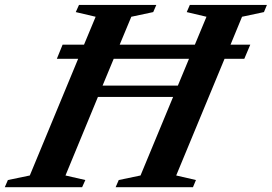

<svg xmlns="http://www.w3.org/2000/svg" viewBox="-85 -782 1135 802"><path d="M152.5 -536.5 176.5 -595.5H266L314.5 -712L231.5 -731.5L245 -761.5H568L555 -731.5L463.5 -712L415 -595.5H729L777.5 -712L695 -731.5L708 -761.5H1030L1017.5 -731.5L926 -712L878 -595.5H960.5L935.5 -536.5H853L651 -49L733.5 -30L721 0H398L411 -30L502 -49L638 -377H324L188.5 -49L271.5 -30L258 0H-65L-52 -30L39.5 -49L241.5 -536.5ZM343.5 -424.5H658L704.5 -536.5H390Z"/></svg>

Font: Libre Caslon Text SemiBold Italic
Style: Regular
Weight: 600
Italic angle: -22.583°
Designer: Pablo Impallari, Rodrigo Fuenzalida, Katja Schimmel
Foundry: Pablo Impallari, Rodrigo Fuenzalida
Version: Version 2.000